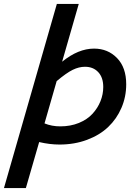

<svg xmlns="http://www.w3.org/2000/svg" viewBox="-70 -730 704 980"><path d="M-49.8 230 220.2 -710H332L247.1 -415Q329.6 -481.9 410.2 -481.9Q480.5 -481.9 527.3 -433.8Q574.2 -385.7 574.2 -299.8Q574.2 -235.8 550 -179.7Q525.9 -123.5 482.4 -82Q439 -40.5 374.5 -16.4Q310.1 7.8 233.9 7.8Q183.6 7.8 129.9 -4.9L62 230ZM363.8 -389.2Q333 -389.2 301 -373.5Q269 -357.9 219.2 -315.9L157.2 -100.1Q194.3 -85 237.8 -85Q290 -85 332.8 -102.5Q375.5 -120.1 402.1 -149.2Q428.7 -178.2 442.9 -213.6Q457 -249 457 -286.1Q457 -334.5 431.4 -361.8Q405.8 -389.2 363.8 -389.2Z"/></svg>

Font: IntelOne Mono Medium
Style: Italic
Weight: 500
Italic angle: -16°
Designer: Fred Shallcrass
Foundry: Frere-Jones Type LLC
Version: Version 1.200;hotconv 1.1.0;makeotfexe 2.6.0;FJTRelease1.2